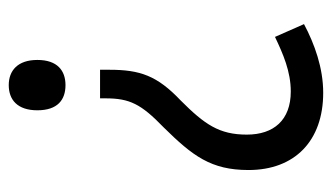

<svg xmlns="http://www.w3.org/2000/svg" viewBox="-184 -648 777 450"><g transform="rotate(90 205.0 -422.5)"><path d="M197 -791C139 -791 83 -771 36 -746L66 -678C106 -697 147 -715 194 -715C261 -715 295 -675 295 -612C295 -547 271 -513 215 -457C157 -402 143 -362 143 -290V-268H210V-281C210 -337 223 -364 278 -417C345 -485 378 -528 378 -616C378 -724 310 -791 197 -791ZM179 -54C213 -54 238 -74 238 -121C238 -169 213 -187 179 -187C145 -187 120 -168 120 -121C120 -75 145 -54 179 -54Z"/></g></svg>

Font: Noto Sans Malayalam UI SemiCondensed
Style: Regular
Weight: 400
Width: 4
Designer: Jelle Bosma - Monotype Design Team
Foundry: Monotype Imaging Inc.
Version: Version 2.104